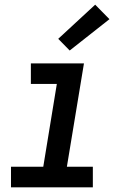

<svg xmlns="http://www.w3.org/2000/svg" viewBox="-20 -801 540 821"><path d="M27 0V-88H165L223 -442H112V-530H339L266 -88H377V0ZM278 -585 229 -635 387 -781 448 -719Z"/></svg>

Font: Iosevka Slab Semibold Oblique
Style: Regular
Weight: 600
Italic angle: -9°
Monospace: yes
Designer: Belleve Invis
Foundry: Belleve Invis
Version: Version 11.1.1; ttfautohint (v1.8.3)